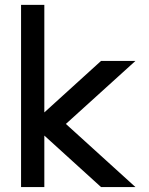

<svg xmlns="http://www.w3.org/2000/svg" viewBox="-20 -754 600 774"><path d="M64.9 0V-734.4H158.7V-300.8L387.2 -508.3H525.9L245.6 -254.4L525.9 0H387.2L158.7 -207.5V0Z"/></svg>

Font: Basically A Sans Serif Medium
Style: Regular
Weight: 500
Designer: Hyung-Suk Kim
Foundry: Mental Design
Version: 1.000